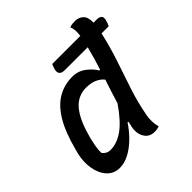

<svg xmlns="http://www.w3.org/2000/svg" viewBox="-199 -916 1087 1087"><g transform="rotate(-45 344.5 -373.0)"><path d="M326 -545Q373 -545 408 -518Q443 -491 460 -461L466 -462Q477 -495 487 -530Q497 -565 506 -601H324Q272 -601 287 -650Q290 -659 292.5 -665Q295 -671 297 -676H522Q525 -698 524 -716.5Q523 -735 516 -750Q527 -755 537.5 -756Q548 -757 560 -757Q590 -757 609.5 -738.5Q629 -720 628 -676H654Q673 -676 683 -667Q693 -658 687 -635Q685 -626 681.5 -617.5Q678 -609 674 -601H617Q596 -509 568 -426Q540 -343 513 -261.5Q486 -180 470 -93Q461 -43 474 0Q464 3 455.5 4.5Q447 6 436 6Q394 6 374 -27.5Q354 -61 364 -107Q367 -123 371 -139L365 -141Q337 -98 301.5 -63.5Q266 -29 228 -9Q190 11 152 11Q106 11 76 -21.5Q46 -54 37 -106.5Q28 -159 42 -217L48 -239Q77 -351 117.5 -418Q158 -485 210.5 -515Q263 -545 326 -545ZM138 -123Q157 -98 186 -98Q238 -98 289.5 -134Q341 -170 401 -257Q412 -294 423.5 -329.5Q435 -365 447 -401Q410 -446 338 -446Q273 -446 230 -397Q187 -348 159 -247L154 -230Q147 -202 142 -174.5Q137 -147 138 -123Z"/></g></svg>

Font: Recursive Mn Csl St Med
Style: Italic
Weight: 500
Italic angle: -15°
Monospace: yes
Version: Version 1.079;hotconv 1.0.112;makeotfexe 2.5.65598; ttfautoh